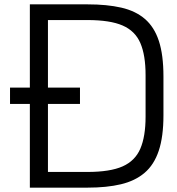

<svg xmlns="http://www.w3.org/2000/svg" viewBox="-20 -861 812 881"><path d="M117 0V-841H382Q471 -841 536.5 -826Q602 -811 645 -774Q688 -737 709 -673Q730 -609 730 -510V-332Q730 -234 708.5 -169.5Q687 -105 643.5 -68Q600 -31 535 -15.5Q470 0 382 0ZM26 -384V-459H347V-384ZM200 -72H381Q485 -72 542.5 -97.5Q600 -123 624 -179Q648 -235 648 -326V-516Q648 -608 624 -663.5Q600 -719 542.5 -744Q485 -769 381 -769H200Z"/></svg>

Font: Matangi Medium
Style: Regular
Weight: 500
Designer: Prashant Pant
Foundry: The Graphic Ant
Version: Version 3.002